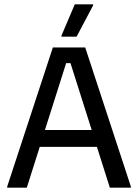

<svg xmlns="http://www.w3.org/2000/svg" viewBox="-20 -870 640 890"><path d="M13.3 0V-5L225 -650H375L586.7 -5V0H489.2L429.2 -189.2H164.2L104.2 0ZM286.7 -577.5 188.3 -267.5H405L306.7 -577.5ZM265 -700V-705L326.7 -850H411.7V-845L335 -700Z"/></svg>

Font: Familjen Grotesk GF
Style: Regular
Weight: 400
Designer: Anders Wikstroem, Jonas Baeckman, Matilda Gysing, Kristian Moeller
Foundry: Familjen STHLM AB
Version: Version 2.000; Beta; Release 4; Build 6